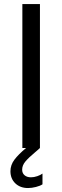

<svg xmlns="http://www.w3.org/2000/svg" viewBox="-20 -740 312 960"><path d="M91.8 -719.7H179.7V0Q173.8 5.9 167.5 11Q161.1 16.1 155.3 21.5Q123 48.3 106.9 67.6Q90.8 86.9 90.8 108.4Q90.8 126 102.8 136.2Q114.7 146.5 134.8 146.5Q149.9 146.5 166.3 140.9Q182.6 135.3 192.4 127.9V181.6Q180.7 189.5 159.7 194.8Q138.7 200.2 120.1 200.2Q81.1 200.2 56.6 176.8Q32.2 153.3 32.2 116.2Q32.2 85 52.2 58.3Q72.3 31.7 110.4 0H91.8Z"/></svg>

Font: Reddit Sans Strawberry
Style: Regular
Weight: 400
Designer: Stephen Hutchings
Foundry: Reddit
Version: Version 1.013